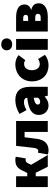

<svg xmlns="http://www.w3.org/2000/svg" viewBox="1102 -1876 786 3030"><g transform="rotate(-90 1495.0 -361.0)"><path d="M58 0H228V-190H284L378 0H564L410 -262L430 -306C447 -344 466 -350 490 -350C497 -350 504 -348 510 -346L536 -504C522 -510 508 -512 492 -512C413 -512 364 -492 322 -408L280 -324H228V-500H58Z M637 12C742 12 801 -52 818 -164C828 -230 836 -300 844 -366H928V0H1100V-500H708C697 -404 688 -308 675 -213C669 -166 650 -150 626 -150C616 -150 608 -152 600 -154L572 0C592 8 612 12 637 12Z M1346 12C1400 12 1444 -12 1484 -48H1488L1500 0H1640V-278C1640 -442 1562 -512 1432 -512C1354 -512 1282 -488 1212 -446L1272 -336C1324 -364 1362 -376 1398 -376C1442 -376 1464 -360 1468 -324C1276 -304 1196 -246 1196 -142C1196 -60 1252 12 1346 12ZM1406 -120C1376 -120 1360 -133 1360 -156C1360 -184 1386 -210 1468 -222V-154C1450 -134 1434 -120 1406 -120Z M1978 12C2030 12 2094 -2 2144 -46L2078 -154C2054 -136 2028 -126 1998 -126C1944 -126 1902 -174 1902 -250C1902 -326 1940 -374 2004 -374C2022 -374 2038 -370 2060 -354L2140 -460C2102 -492 2054 -512 1994 -512C1852 -512 1726 -416 1726 -250C1726 -84 1836 12 1978 12Z M2224 0H2396V-500H2224ZM2310 -562C2366 -562 2404 -596 2404 -648C2404 -700 2366 -734 2310 -734C2254 -734 2216 -700 2216 -648C2216 -596 2254 -562 2310 -562Z M2512 0H2746C2859 0 2958 -40 2958 -144C2958 -210 2920 -244 2856 -260V-264C2918 -281 2940 -328 2940 -366C2940 -469 2845 -500 2732 -500H2512ZM2680 -310V-388H2724C2762 -388 2776 -372 2776 -348C2776 -324 2761 -310 2725 -310ZM2680 -112V-198H2738C2778 -198 2792 -178 2792 -156C2792 -132 2779 -112 2738 -112Z"/></g></svg>

Font: Source Sans Pro Black
Style: Regular
Weight: 900
Designer: Paul D. Hunt
Foundry: Adobe Systems Incorporated
Version: Version 3.006;hotconv 1.0.111;makeotfexe 2.5.65597